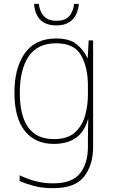

<svg xmlns="http://www.w3.org/2000/svg" viewBox="-20 -738 589 998"><path d="M272 -513Q366 -513 401.5 -450.5Q437 -388 437 -294V-246Q437 -191 422.5 -138Q408 -85 370 -50Q332 -15 260 -15Q83 -15 83 -256Q83 -377 129 -445Q175 -513 272 -513ZM272 -538Q164 -538 109.5 -462Q55 -386 55 -256Q55 -125 109 -57.5Q163 10 259 10Q402 10 437 -117H439Q438 -88 437.5 -67Q437 -46 437 -17V25Q437 111 396 163Q355 215 257 215Q204 215 160 202.5Q116 190 82 173V203Q116 218 158 229Q200 240 257 240Q370 240 417 180Q464 120 464 25V-528H441L436 -437H434Q414 -480 377 -509Q340 -538 272 -538ZM390 -718H365Q361 -678 340 -654Q319 -630 273 -630Q230 -630 208 -654Q186 -678 182 -718H157Q166 -606 273 -606Q378 -606 390 -718Z"/></svg>

Font: Noto Sans Display Thin
Style: Regular
Weight: 250
Designer: Monotype Design Team
Foundry: Monotype Imaging Inc.
Version: Version 1.900